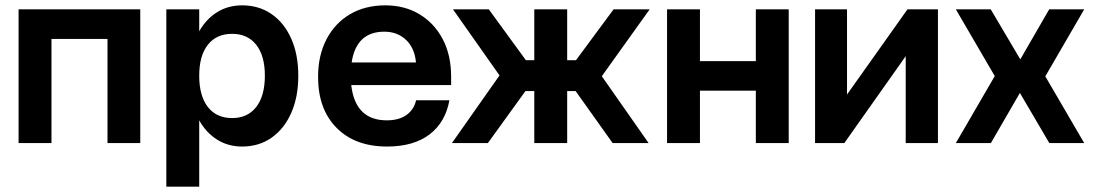

<svg xmlns="http://www.w3.org/2000/svg" viewBox="-20 -535 4092 718"><path d="M49.5 -500H504.5V0H382V-389.5H172.5V0H49.5Z M602 -500H725V-418Q751 -464 792 -489.5Q833 -515 885.5 -515Q948.5 -515 995.8 -482.2Q1043 -449.5 1069.2 -390.2Q1095.5 -331 1095.5 -252Q1095.5 -172.5 1069.2 -113Q1043 -53.5 995.8 -20.2Q948.5 13 885.5 13Q833 13 792 -12.8Q751 -38.5 725 -85V163H602ZM970.5 -252Q970.5 -326.5 938.2 -367.5Q906 -408.5 848 -408.5Q789.5 -408.5 757.2 -367.5Q725 -326.5 725 -252Q725 -176.5 757.2 -135Q789.5 -93.5 848 -93.5Q906 -93.5 938.2 -135Q970.5 -176.5 970.5 -252Z M1169.5 -247.5Q1169.5 -328 1201 -388.2Q1232.5 -448.5 1289 -481.8Q1345.5 -515 1421 -515Q1493 -515 1548.5 -481.8Q1604 -448.5 1635.5 -388.8Q1667 -329 1667 -248.5V-217H1293.5Q1308.5 -85 1426.5 -85Q1472 -85 1500 -105Q1528 -125 1536 -160H1660.5Q1646 -78 1586.5 -32.5Q1527 13 1427.5 13Q1308 13 1238.8 -56.8Q1169.5 -126.5 1169.5 -247.5ZM1417 -416.5Q1312.5 -416.5 1295 -301.5H1535.5Q1531 -354.5 1498.8 -385.5Q1466.5 -416.5 1417 -416.5Z M1978 -500H2101V-310H2134L2274.5 -500H2409.5L2230.5 -250L2405.5 0H2271L2132.5 -194.5H2101V0H1978V-194.5H1945L1804.5 0H1670L1848 -253L1674 -500H1808L1946.5 -310H1978Z M2474.5 -500H2597.5V-306.5H2806.5V-500H2929.5V0H2806.5V-196H2597.5V0H2474.5Z M3147.5 -500V-181.5L3373.5 -500H3487.5V0H3367V-325L3137.5 0H3028V-500Z M3554.5 -500H3685L3795.5 -313L3903.5 -500H4034.5L3889 -249.5L4034.5 0H3904L3794 -187.5L3685.5 0H3554.5L3700 -250.5Z"/></svg>

Font: Overused Grotesk SemiBold
Style: Regular
Weight: 610
Version: Version 0.004